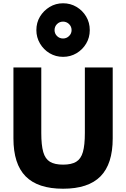

<svg xmlns="http://www.w3.org/2000/svg" viewBox="-20 -1142 770 1172"><path d="M365 10Q211 10 136.5 -65.5Q62 -141 62 -297V-730H232V-330Q232 -256 244 -214Q256 -172 285 -154.5Q314 -137 365 -137Q416 -137 445 -154.5Q474 -172 486 -214Q498 -256 498 -330V-730H668V-297Q668 -141 593.5 -65.5Q519 10 365 10ZM365 -795Q320 -795 283 -817Q246 -839 224 -876.5Q202 -914 202 -958Q202 -1004 224 -1040.5Q246 -1077 283 -1099.5Q320 -1122 365 -1122Q410 -1122 447 -1100Q484 -1078 506 -1041Q528 -1004 528 -958Q528 -913 506 -876Q484 -839 447 -817Q410 -795 365 -795ZM365 -907Q386 -907 401.5 -922Q417 -937 417 -958Q417 -980 401.5 -995Q386 -1010 365 -1010Q343 -1010 328 -995Q313 -980 313 -958Q313 -937 328 -922Q343 -907 365 -907Z"/></svg>

Font: M PLUS 2 ExtraBold
Style: Regular
Weight: 800
Version: Version 1.001